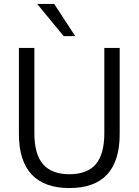

<svg xmlns="http://www.w3.org/2000/svg" viewBox="-20 -949 706 978"><path d="M333.2 8.9Q206.1 8.9 141.2 -60.3Q76.3 -129.6 76.3 -267V-705H155.1V-270.7Q155.1 -163.1 199.3 -112.3Q243.6 -61.5 333.5 -61.5Q423.8 -61.5 467.6 -112.3Q511.4 -163.1 511.4 -270.7V-705H589.7V-267Q589.7 -129.3 525.7 -60.2Q461.8 8.9 333.2 8.9ZM304.2 -765 169.4 -928.9H256L363.2 -765Z"/></svg>

Font: Nunito Sans 12pt ExtraLight SemiCondensed
Style: Regular
Weight: 200
Width: 4
Version: Version 3.101;gftools[0.9.27]